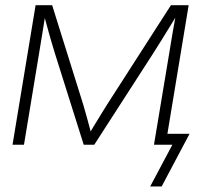

<svg xmlns="http://www.w3.org/2000/svg" viewBox="-20 -542 753 719"><path d="M26.9 0 113.3 -522.5H175.3L291.5 -150.9Q295.9 -135.7 300 -121.1Q304.2 -106.4 308.1 -92.3Q312 -78.1 315.7 -64.2Q319.3 -50.3 323.2 -36.1H311.5Q319.8 -50.8 328.1 -64.5Q336.4 -78.1 345.2 -92.3Q354 -106.4 362.8 -121.1Q371.6 -135.7 381.3 -150.9L620.1 -522.5H686.5L600.1 0H556.6L613.8 -343.3Q617.2 -364.3 620.4 -383.5Q623.5 -402.8 626.7 -420.9Q629.9 -439 633.1 -457Q636.2 -475.1 639.6 -493.7H647.5Q632.3 -468.8 617.4 -444.6Q602.5 -420.4 587.2 -395.5Q571.8 -370.6 554.7 -343.8L333 0H293.5L185.1 -343.8Q176.8 -370.6 169.7 -395.3Q162.6 -419.9 156 -444.3Q149.4 -468.8 142.6 -493.7H150.9Q147.9 -475.1 145 -457Q142.1 -439 139.2 -420.9Q136.2 -402.8 133.1 -383.5Q129.9 -364.3 126.5 -343.3L69.8 0ZM542.5 156.2 625.5 0H573.7L580.6 -41H689.9L585.4 156.2Z"/></svg>

Font: Inter 28pt ExtraLight
Style: Italic
Weight: 250
Italic angle: -9.3988°
Designer: Rasmus Andersson
Foundry: rsms
Version: Version 4.001;git-66647c0bb